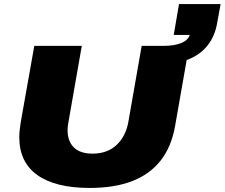

<svg xmlns="http://www.w3.org/2000/svg" viewBox="-20 -914 1107 946"><path d="M422 12Q253 12 164 -51.5Q75 -115 75 -238Q75 -255 77 -273Q79 -291 82 -311L149 -688H383L317 -311Q315 -301 314 -291.5Q313 -282 313 -272Q313 -218 344 -187.5Q375 -157 436 -157Q508 -157 553.5 -199Q599 -241 612 -311L678 -688H912L843 -295Q825 -191 771.5 -123Q718 -55 631 -21.5Q544 12 422 12ZM769 -597 785 -688Q838 -688 872 -701.5Q906 -715 915 -742H836L862 -894H1067L1050 -801Q1039 -736 1003 -690.5Q967 -645 908.5 -621.5Q850 -598 769 -597Z"/></svg>

Font: Archivo SemiExpanded Black
Style: Italic
Weight: 900
Width: 6
Italic angle: -10°
Designer: Hector Gatti
Foundry: Omnibus-Type
Version: Version 2.001